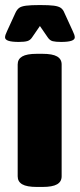

<svg xmlns="http://www.w3.org/2000/svg" viewBox="-42 -738 316 760"><path d="M104 2Q64 2 46 -8.5Q28 -19 28 -40V-483Q28 -504 46 -514.5Q64 -525 104 -525H126Q166 -525 184 -514.5Q202 -504 202 -483V-40Q202 -19 184 -8.5Q166 2 126 2ZM32 -572Q-22 -572 -22 -590Q-22 -599 -14 -615L19 -687Q25 -700 33.5 -706.5Q42 -713 61 -715.5Q80 -718 116 -718Q153 -718 171.5 -715.5Q190 -713 199 -706.5Q208 -700 213 -687L246 -615Q254 -599 254 -590Q254 -572 200 -572Q178 -572 166.5 -575Q155 -578 147 -590L116 -635L85 -590Q78 -579 66.5 -575.5Q55 -572 32 -572Z"/></svg>

Font: Asap Condensed Black
Style: Regular
Weight: 900
Width: 3
Designer: Pablo Cosgaya
Foundry: Omnibus-Type
Version: Version 3.001; ttfautohint (v1.8.4.7-5d5b)